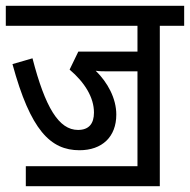

<svg xmlns="http://www.w3.org/2000/svg" viewBox="-20 -642 655 662"><path d="M69 -69V0H531V-553H615V-622H0V-553H454V-464H250L220 -402C272 -358 304 -306 304 -254C304 -215 286 -194 249 -194C183 -194 136 -271 92 -441L23 -421C85 -193 154 -124 254 -124C332 -124 381 -170 381 -247C381 -303 351 -358 310 -398C323 -396 338 -396 357 -396H454V-69Z"/></svg>

Font: Noto Sans Condensed
Style: Regular
Weight: 400
Width: 3
Designer: Monotype Design Team
Foundry: Monotype Imaging Inc.
Version: Version 2.013